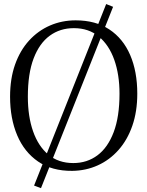

<svg xmlns="http://www.w3.org/2000/svg" viewBox="-20 -854 746 972"><path d="M517.5 -833.5 552.5 -819.5 187.5 98.5 152.5 85.5ZM346 11Q243.5 12 173.2 -36Q103 -84 67 -169.2Q31 -254.5 31 -364.5Q31 -455.5 56.2 -527Q81.5 -598.5 127 -648.5Q172.5 -698.5 233 -724.8Q293.5 -751 363 -751Q464 -751 533.5 -705Q603 -659 639 -575.5Q675 -492 675 -379.5Q675 -289.5 650 -217.5Q625 -145.5 580 -94.8Q535 -44 475.2 -17Q415.5 10 346 11ZM351 -28.5Q421 -28.5 473.5 -67.8Q526 -107 555.5 -185Q585 -263 585 -379.5Q585 -476.5 558.5 -551.2Q532 -626 480.5 -668.8Q429 -711.5 354 -711.5Q284 -711.5 231.8 -673.2Q179.5 -635 150.2 -558.2Q121 -481.5 121 -364.5Q121 -264.5 147.5 -189Q174 -113.5 225 -71Q276 -28.5 351 -28.5Z"/></svg>

Font: Merriweather 60pt Light
Style: Regular
Weight: 300
Version: Version 2.100